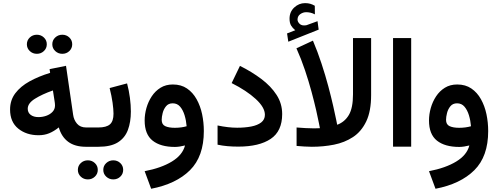

<svg xmlns="http://www.w3.org/2000/svg" viewBox="-20 -925 3140 1210"><path d="M309.6 -646Q309.6 -671.4 328.1 -688.7Q346.7 -706.1 372.6 -706.1Q398.9 -706.1 417 -688.7Q435.1 -671.4 435.1 -646Q435.1 -620.6 417 -603.3Q398.9 -585.9 372.6 -585.9Q346.7 -585.9 328.1 -603.3Q309.6 -620.6 309.6 -646ZM149.4 -646Q149.4 -671.4 167.7 -688.7Q186 -706.1 212.4 -706.1Q238.3 -706.1 256.6 -688.7Q274.9 -671.4 274.9 -646Q274.9 -620.6 256.6 -603.3Q238.3 -585.9 212.4 -585.9Q186 -585.9 167.7 -603.3Q149.4 -620.6 149.4 -646ZM521.5 0Q452.1 0 409.7 -31.5Q367.2 -63 350.6 -122.1Q320.3 -97.7 290 -85.2Q259.8 -72.8 223.1 -72.8Q146.5 -72.8 95 -114.5Q43.5 -156.2 43.5 -234.9Q43.5 -293.5 76.4 -337.2Q109.4 -380.9 166.5 -412.4Q223.6 -443.8 295.9 -465.8L292.5 -489.3L396 -510.3L440.9 -201.7Q445.3 -168.9 465.6 -145.3Q485.8 -121.6 523.4 -121.6H538.1V0ZM326.7 -260.7Q326.7 -267.6 325.7 -275.6Q324.7 -283.7 323.2 -292.5L313.5 -355Q245.6 -331.1 200.2 -302.7Q154.8 -274.4 154.8 -239.7Q154.8 -215.3 173.3 -201.2Q191.9 -187 222.7 -187Q247.6 -187 271.5 -195.3Q295.4 -203.6 311 -220.2Q326.7 -236.8 326.7 -260.7Z M600.1 0H518.1V-121.6H599.1Q650.4 -121.6 672.9 -141.4Q695.3 -161.1 695.3 -208.5Q695.3 -235.4 689.5 -277.6Q683.6 -319.8 670.9 -370.1L780.8 -399.4Q793 -353.5 798.8 -308.1Q804.7 -262.7 804.7 -222.2Q804.7 -155.8 785.9 -105.7Q767.1 -55.7 722.7 -27.8Q678.2 0 600.1 0ZM630.9 145.5Q630.9 120.1 649.4 102.8Q668 85.4 693.8 85.4Q720.2 85.4 738.3 102.8Q756.3 120.1 756.3 145.5Q756.3 170.9 738.3 188.2Q720.2 205.6 693.8 205.6Q668 205.6 649.4 188.2Q630.9 170.9 630.9 145.5ZM470.7 145.5Q470.7 120.1 489 102.8Q507.3 85.4 533.7 85.4Q559.6 85.4 577.9 102.8Q596.2 120.1 596.2 145.5Q596.2 170.9 577.9 188.2Q559.6 205.6 533.7 205.6Q507.3 205.6 489 188.2Q470.7 170.9 470.7 145.5Z M1264.6 -99.1Q1264.6 61 1177.2 147.7Q1089.8 234.4 932.6 264.6L891.6 153.8Q996.1 133.8 1063.2 93Q1130.4 52.2 1146 -8.3Q1130.9 -4.4 1113.8 -1.7Q1096.7 1 1082.5 1Q991.7 1 941.7 -38.8Q891.6 -78.6 891.6 -165.5Q891.6 -204.6 902.8 -244.4Q914.1 -284.2 936.3 -317.9Q958.5 -351.6 991.7 -372.1Q1024.9 -392.6 1069.3 -392.6Q1121.6 -392.6 1158.4 -367.4Q1195.3 -342.3 1219 -299.8Q1242.7 -257.3 1253.7 -205.3Q1264.6 -153.3 1264.6 -99.1ZM1082 -119.6Q1103 -119.6 1122.1 -122.3Q1141.1 -125 1156.2 -129.4Q1153.3 -165.5 1143.3 -198.5Q1133.3 -231.4 1115.2 -252.7Q1097.2 -273.9 1068.4 -273.9Q1041.5 -273.9 1026.4 -255.4Q1011.2 -236.8 1005.1 -212.4Q999 -188 999 -169.9Q999 -140.1 1021.5 -129.9Q1043.9 -119.6 1082 -119.6Z M1474.6 -120.1Q1523.4 -120.1 1563 -127.7Q1602.5 -135.3 1626 -153.3Q1649.4 -171.4 1649.4 -201.7Q1649.4 -248 1591.8 -301Q1534.2 -354 1439.9 -401.4L1492.2 -509.8Q1566.9 -472.7 1627.2 -427.2Q1687.5 -381.8 1722.9 -327.1Q1758.3 -272.5 1758.3 -206.1Q1758.3 -98.1 1685.8 -49.6Q1613.3 -1 1481.9 -1Q1445.3 -1 1413.1 -3.9Q1380.9 -6.8 1351.1 -13.2V-134.3Q1418.9 -120.1 1474.6 -120.1Z M1840.8 -734.4Q1824.2 -747.6 1814.5 -763.9Q1804.7 -780.3 1804.7 -807.1Q1804.7 -850.1 1834.2 -877.7Q1863.8 -905.3 1902.3 -905.3Q1921.4 -905.3 1935.5 -901.1Q1949.7 -897 1963.9 -888.7L1964.4 -834.5Q1949.2 -842.3 1936 -845.2Q1922.9 -848.1 1909.2 -848.1Q1889.6 -848.1 1872.3 -835.9Q1855 -823.7 1855 -800.8Q1855.5 -787.1 1868.7 -774.4Q1881.8 -761.7 1908.2 -765.6Q1908.7 -765.6 1912.6 -766.6L1981 -791.5L1988.3 -738.3L1796.9 -662.1L1789.1 -714.4ZM1945.3 0Q1921.4 0 1897.5 -1.7Q1873.5 -3.4 1849.1 -5.4V-121.6Q1879.4 -119.1 1906.2 -117.7Q1933.1 -116.2 1955.1 -116.2Q1967.8 -116.2 1978 -116.5Q1988.3 -116.7 1996.1 -117.2Q1996.1 -117.2 1990.2 -147.5Q1984.4 -177.7 1972.7 -229.5Q1960.9 -281.2 1943.4 -346.4Q1925.8 -411.6 1902.1 -482.4Q1878.4 -553.2 1848.1 -620.6L1952.1 -668.9Q1981.9 -598.6 2006.3 -524.2Q2030.8 -449.7 2049.1 -380.9Q2067.4 -312 2079.8 -257.3Q2092.3 -202.6 2098.6 -170.7Q2105 -138.7 2105 -138.7Q2152.3 -156.2 2178.5 -200.4Q2204.6 -244.6 2204.6 -330.1V-685.1H2318.8V-326.2Q2318.8 -224.1 2288.1 -159.9Q2257.3 -95.7 2204.3 -61Q2151.4 -26.4 2084.5 -13.2Q2017.6 0 1945.3 0Z M2571.3 -685.1V-0.5H2457V-685.1Z M3056.6 -99.1Q3056.6 61 2969.2 147.7Q2881.8 234.4 2724.6 264.6L2683.6 153.8Q2788.1 133.8 2855.2 93Q2922.4 52.2 2938 -8.3Q2922.9 -4.4 2905.8 -1.7Q2888.7 1 2874.5 1Q2783.7 1 2733.6 -38.8Q2683.6 -78.6 2683.6 -165.5Q2683.6 -204.6 2694.8 -244.4Q2706.1 -284.2 2728.3 -317.9Q2750.5 -351.6 2783.7 -372.1Q2816.9 -392.6 2861.3 -392.6Q2913.6 -392.6 2950.4 -367.4Q2987.3 -342.3 3011 -299.8Q3034.7 -257.3 3045.7 -205.3Q3056.6 -153.3 3056.6 -99.1ZM2874 -119.6Q2895 -119.6 2914.1 -122.3Q2933.1 -125 2948.2 -129.4Q2945.3 -165.5 2935.3 -198.5Q2925.3 -231.4 2907.2 -252.7Q2889.2 -273.9 2860.4 -273.9Q2833.5 -273.9 2818.4 -255.4Q2803.2 -236.8 2797.1 -212.4Q2791 -188 2791 -169.9Q2791 -140.1 2813.5 -129.9Q2835.9 -119.6 2874 -119.6Z"/></svg>

Font: Vazirmatn RD SemiBold
Style: Regular
Weight: 600
Designer: Saber Rastikerdar
Foundry: Saber Rastikerdar
Version: Version 32.102